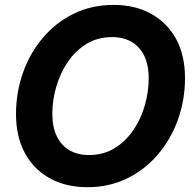

<svg xmlns="http://www.w3.org/2000/svg" viewBox="-20 -759 793 790"><path d="M339.4 11.2Q252 11.2 185.8 -24.9Q119.6 -61 82.8 -128.4Q45.9 -195.8 45.9 -289.6Q45.9 -377.9 74.2 -458.7Q102.5 -539.6 155.8 -602.8Q209 -666 283 -702.4Q356.9 -738.8 447.8 -738.8Q535.2 -738.8 601.1 -702.6Q667 -666.5 704.1 -599.4Q741.2 -532.2 741.2 -437.5Q741.2 -348.1 712.4 -267.3Q683.6 -186.5 630.1 -123.8Q576.7 -61 502.9 -24.9Q429.2 11.2 339.4 11.2ZM345.7 -121.1Q405.3 -121.1 450.9 -148.9Q496.6 -176.8 528.1 -222.9Q559.6 -269 575.7 -325Q591.8 -380.9 591.8 -437Q591.8 -492.2 573.2 -529.8Q554.7 -567.4 521 -586.9Q487.3 -606.4 441.4 -606.4Q382.3 -606.4 336.4 -578.6Q290.5 -550.8 259.3 -504.6Q228 -458.5 211.7 -402.8Q195.3 -347.2 195.3 -290.5Q195.3 -235.8 213.9 -198Q232.4 -160.2 266.1 -140.6Q299.8 -121.1 345.7 -121.1Z"/></svg>

Font: Inter 28pt
Style: Bold Italic
Weight: 700
Italic angle: -9.3988°
Designer: Rasmus Andersson
Foundry: rsms
Version: Version 4.001;git-66647c0bb